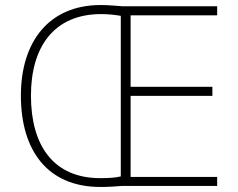

<svg xmlns="http://www.w3.org/2000/svg" viewBox="-20 -739 945 763"><path d="M380 -719C176 -719 63 -575 63 -359C63 -142 168 4 379 4C412 4 439 2 463 0H843V-36H499V-358H824V-394H499V-678H843V-714H469C435 -716 414 -719 380 -719ZM382 -683C416 -683 442 -679 460 -676V-38C440 -33 413 -31 379 -31C192 -31 103 -161 103 -359C103 -552 194 -683 382 -683Z"/></svg>

Font: Noto Sans Sinhala ExtraLight
Style: Regular
Weight: 200
Designer: Jelle Bosma - Monotype Design Team
Foundry: Monotype Imaging Inc.
Version: Version 2.006